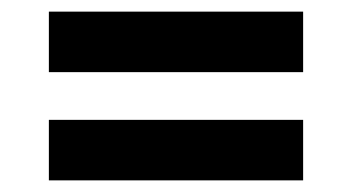

<svg xmlns="http://www.w3.org/2000/svg" viewBox="-20 -488 604 330"><path d="M64 -468H501V-364H64ZM64 -282H501V-178H64Z"/></svg>

Font: Noto Sans Bengali SemiCondensed
Style: Bold
Weight: 700
Width: 4
Designer: Jelle Bosma - Monotype Design Team
Foundry: Monotype Imaging Inc.
Version: Version 2.003